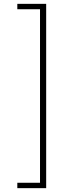

<svg xmlns="http://www.w3.org/2000/svg" viewBox="-20 -796 396 998"><path d="M220 182H70V154H188V-748H70V-776H220Z"/></svg>

Font: Sora Thin
Style: Regular
Weight: 32
Designer: Jonathan Barnbrook, Julián Moncada
Foundry: Barnbrook Fonts
Version: Version 2.000